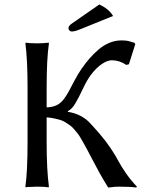

<svg xmlns="http://www.w3.org/2000/svg" viewBox="-20 -840 672 864"><path d="M104 -444.8Q104 -573.7 94.2 -645L96.2 -647.9Q112.8 -645 147 -645Q162.6 -645 175.5 -645.8Q188.5 -646.5 193.8 -647.5L199.2 -647.9L200.2 -645Q189.9 -575.2 189.9 -444.8V-356.9Q216.3 -357.4 235.1 -366.7Q253.9 -376 267.6 -394.3Q281.2 -412.6 291 -431.6Q300.8 -450.7 316.4 -479.7Q332 -508.8 347.2 -530.8Q365.7 -557.1 383.3 -577.4Q400.9 -597.7 423.6 -617.2Q446.3 -636.7 472.7 -647.5Q499 -658.2 526.9 -658.2Q536.6 -658.2 544.2 -657.5Q551.8 -656.7 555.2 -656Q558.6 -655.3 568.6 -652.3Q578.6 -649.4 584 -647.9L588.9 -642.1L560.1 -550.8L547.9 -547.9Q518.1 -568.8 482.9 -568.8Q463.9 -568.8 438.7 -552.2Q413.6 -535.6 388.2 -502Q371.1 -479 353 -440.4Q335 -401.9 319.3 -375.2Q303.7 -348.6 285.2 -339.8V-336.9Q317.9 -331.5 341.3 -319.1Q364.7 -306.6 378.4 -293Q392.1 -279.3 419.9 -247.6Q425.8 -240.7 429.2 -236.8Q457 -204.6 479 -171.4Q501 -138.2 512.9 -115.2Q524.9 -92.3 546.4 -61Q567.9 -29.8 596.2 0L592.8 3.9Q566.4 0 516.1 0Q504.4 0 497.8 0.5Q491.2 1 483.2 2.2Q475.1 3.4 466.8 3.9Q445.3 -30.8 429.4 -59.1Q413.6 -87.4 395.3 -122.8Q377 -158.2 371.1 -168.9Q361.3 -186.5 357.2 -194.1Q353 -201.7 344.2 -216.8Q335.4 -231.9 329.8 -238.8Q324.2 -245.6 314.5 -257.3Q304.7 -269 296.6 -274.7Q288.6 -280.3 276.4 -288.3Q264.2 -296.4 252 -300Q239.7 -303.7 223.9 -307.1Q208 -310.5 189.9 -312V-200.2Q189.9 -75.2 200.2 0L198.2 2.9Q181.2 0 147 0Q131.3 0 118.2 1Q105.5 1 100.6 2L95.2 2.9L94.2 0Q104 -67.9 104 -200.2ZM426.8 -819.8Q469.7 -800.3 488.8 -768.1L345.2 -710Q317.4 -698.2 303.2 -698.2Q296.9 -698.2 292.5 -702.6Q288.1 -707 288.1 -712.9Q288.1 -723.6 303.2 -733.9Z"/></svg>

Font: Linux Biolinum
Style: Regular
Weight: 400
Designer: Philipp H. Poll
Foundry: Philipp H. Poll
Version: Version 0.6.4